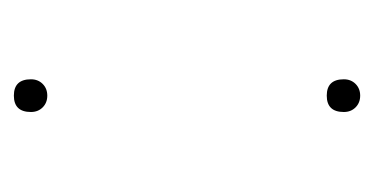

<svg xmlns="http://www.w3.org/2000/svg" viewBox="-148 -368 527 270"><g transform="rotate(-90 115.0 -233.5)"><path d="M92 -453Q92 -477 115 -477Q138 -477 138 -453Q138 -443 131.5 -436.5Q125 -430 115 -430Q105 -430 98.5 -436.5Q92 -443 92 -453ZM92 -13Q92 -37 115 -37Q138 -37 138 -13Q138 -3 131.5 3.5Q125 10 115 10Q105 10 98.5 3.5Q92 -3 92 -13Z"/></g></svg>

Font: Cantarell Thin
Style: Regular
Weight: 100
Designer: Dave Crossland, Nikolaus Waxweiler, Florian Fecher, Jacques Le Bailly, Eben Sorkin, Alexei Vanyashin, Alexios Zavras, Em
Version: Version 0.303